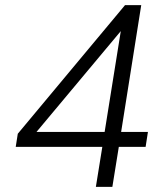

<svg xmlns="http://www.w3.org/2000/svg" viewBox="-20 -725 640 745"><path d="M352 0 377 -155H41L49 -206L465 -705H528L450 -213H554L545 -155H441L416 0ZM386 -213 452 -625H466L109 -198L108 -213Z"/></svg>

Font: Nunito Sans 10pt Light
Style: Italic
Weight: 300
Italic angle: -9°
Designer: Vernon Adams
Foundry: Vernon Adams
Version: Version 3.101;gftools[0.9.27]